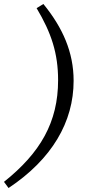

<svg xmlns="http://www.w3.org/2000/svg" viewBox="-76 -734 471 965"><path d="M142 -714 108 -693C182 -569 216 -466 216 -331C216 -120 127 34 -56 180L-33 211C185 66 294 -121 294 -328C294 -472 239 -595 142 -714Z"/></svg>

Font: Source Serif 4 Variable
Style: Italic
Weight: 400
Italic angle: -12°
Designer: Frank Grießhammer
Foundry: Adobe Systems Incorporated
Version: Version 4.004;hotconv 1.0.116;makeotfexe 2.5.65601